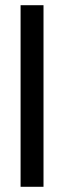

<svg xmlns="http://www.w3.org/2000/svg" viewBox="-20 -717 246 737"><path d="M59 0V-697H147V0Z"/></svg>

Font: Bricolage Grotesque 24pt Condensed
Style: Regular
Weight: 400
Width: 3
Designer: Mathieu Triay
Foundry: Atelier Triay
Version: Version 1.001;gftools[0.9.33.dev8+g029e19f]